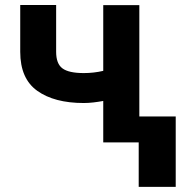

<svg xmlns="http://www.w3.org/2000/svg" viewBox="-20 -566 748 763"><path d="M203.1 -546.2V-360.1Q203.1 -312.9 228 -294.4Q253.2 -275.6 312.9 -275.6Q352.6 -275.6 390.3 -284.4V-545.5H533.7V-103.3H678.3V176.5H531.2V0H390.3V-164.8Q370.7 -161.2 350.9 -158.9Q331 -156.6 312.9 -156.6Q195.7 -156.6 127.8 -205.3Q60.4 -253.6 60.4 -360.1V-546.2Z"/></svg>

Font: Inter P
Style: Bold
Weight: 700
Designer: Rasmus Andersson
Foundry: rsms
Version: Version 3.018;git-588b23468